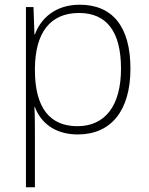

<svg xmlns="http://www.w3.org/2000/svg" viewBox="-20 -560 630 814"><path d="M318 -540C213 -540 152 -480 128 -414H126L122 -530H90V234H128V16C128 -23 128 -66 126 -106H128C152 -42 210 10 310 10C450 10 533 -90 533 -269C533 -447 457 -540 318 -540ZM315 -505C433 -505 493 -425 493 -269C493 -111 425 -25 308 -25C193 -25 128 -101 128 -263V-269C129 -419 191 -505 315 -505Z"/></svg>

Font: Noto Sans Myanmar UI ExtraLight
Style: Regular
Weight: 200
Designer: Monotype Design Team
Foundry: Monotype Imaging Inc.
Version: Version 2.103